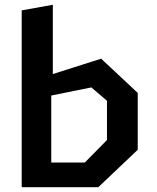

<svg xmlns="http://www.w3.org/2000/svg" viewBox="-20 -785 660 805"><path d="M71 0H392L557.5 -157V-395.5L404 -539L201.5 -474.5V-765L71 -741.5ZM195 -103.5V-384.5L363 -418.5L428.5 -362.5V-198L335.5 -103.5Z"/></svg>

Font: Monaspace Krypton SemiBold
Style: Regular
Weight: 600
Designer: Riley Cran & the Lettermatic Team
Foundry: Lettermatic
Version: Version 1.200 (Monaspace Krypton)